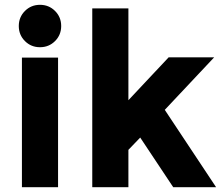

<svg xmlns="http://www.w3.org/2000/svg" viewBox="-20 -777 927 797"><path d="M221 0H71V-538H221ZM83.5 -606.5Q58 -632 58 -669Q58 -706 83.5 -731.5Q109 -757 146 -757Q183 -757 208.5 -731.5Q234 -706 234 -669Q234 -632 208.5 -606.5Q183 -581 146 -581Q109 -581 83.5 -606.5Z M513 0H363V-742H513V-361L680 -539H869L664 -321L877 0H699L562 -206L513 -155Z"/></svg>

Font: Montserrat Alternates
Style: Bold
Weight: 700
Version: Version 2.001